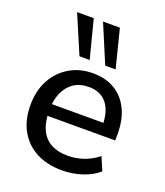

<svg xmlns="http://www.w3.org/2000/svg" viewBox="-140 -849 817 953"><g transform="rotate(20 268.5 -373.0)"><path d="M300 9Q220 9 162.5 -21.5Q105 -52 73.5 -108.5Q42 -165 42 -243Q42 -319 73 -376Q104 -433 158 -465Q212 -497 281 -497Q349 -497 397.5 -467.5Q446 -438 472 -384Q498 -330 498 -255V-221H122V-283H430L413 -269Q413 -344 380 -385Q347 -426 285 -426Q238 -426 205.5 -404Q173 -382 156 -343Q139 -304 139 -252V-246Q139 -188 157.5 -148.5Q176 -109 212 -89Q248 -69 301 -69Q343 -69 383.5 -82.5Q424 -96 460 -125L490 -55Q457 -25 405 -8Q353 9 300 9ZM324 -553 239 -755H328L379 -553ZM188 -553 102 -755H190L242 -553Z"/></g></svg>

Font: Nunito Sans 12pt SemiBold
Style: Regular
Weight: 600
Designer: Vernon Adams
Foundry: Vernon Adams
Version: Version 3.101;gftools[0.9.27]